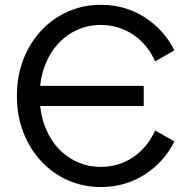

<svg xmlns="http://www.w3.org/2000/svg" viewBox="-20 -752 779 782"><path d="M116.7 -402.3V-320.3H391.1H565.4V-402.3H391.1ZM611.8 -502 690.4 -546.9Q647.5 -631.8 568.4 -682.1Q489.3 -732.4 391.1 -732.4Q318.8 -732.4 256.6 -704.8Q194.3 -677.2 147.7 -627.2Q101.1 -577.1 75 -509.5Q48.8 -441.9 48.8 -361.3Q48.8 -280.8 75 -213.1Q101.1 -145.5 147.7 -95.5Q194.3 -45.4 256.6 -17.8Q318.8 9.8 391.1 9.8Q489.3 9.8 568.4 -40.5Q647.5 -90.8 690.4 -175.8L611.8 -220.7Q591.8 -175.3 558.6 -141.8Q525.4 -108.4 482.9 -90.3Q440.4 -72.3 391.1 -72.3Q337.9 -72.3 292.5 -93.3Q247.1 -114.3 213.1 -152.8Q179.2 -191.4 160.4 -244.4Q141.6 -297.4 141.6 -361.3Q141.6 -425.3 160.4 -478.3Q179.2 -531.2 213.1 -569.8Q247.1 -608.4 292.5 -629.4Q337.9 -650.4 391.1 -650.4Q440.4 -650.4 482.9 -632.3Q525.4 -614.3 558.6 -581.1Q591.8 -547.9 611.8 -502Z"/></svg>

Font: Giphurs SC
Style: Regular
Weight: 400
Version: Version 0.920